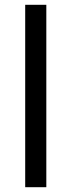

<svg xmlns="http://www.w3.org/2000/svg" viewBox="-20 -780 298 800"><path d="M173 0H85V-760H173Z"/></svg>

Font: Noto Sans Adlam
Style: Regular
Weight: 400
Designer: Mark Jamra, Neil Patel
Foundry: JamraPatel LLC
Version: Version 3.001